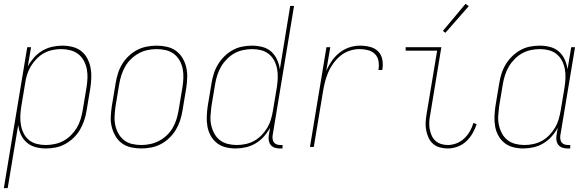

<svg xmlns="http://www.w3.org/2000/svg" viewBox="-40 -766 3060 1001"><path d="M-20 215 102 -520H122L105 -420Q118 -444 137 -465.5Q156 -487 180.5 -501.5Q205 -516 232 -522Q259 -528 285 -528Q312 -528 338 -521.5Q364 -515 383.5 -499.5Q403 -484 415 -461.5Q427 -439 432 -413.5Q437 -388 436 -361Q435 -334 431 -307L411 -187Q407 -162 398.5 -137Q390 -112 376.5 -89Q363 -66 343 -47Q323 -28 299.5 -15Q276 -2 250 3Q224 8 199 8Q171 8 145 1Q119 -6 99.5 -23Q80 -40 69 -64Q58 -88 55 -115L0 215ZM198 -10Q221 -10 245 -15Q269 -20 290.5 -31.5Q312 -43 330 -61Q348 -79 360.5 -100Q373 -121 380 -144Q387 -167 391 -190L411 -310Q415 -334 416 -358.5Q417 -383 412.5 -406Q408 -429 397 -449.5Q386 -470 368 -484Q350 -498 326.5 -504Q303 -510 279 -510Q256 -510 232.5 -505Q209 -500 188.5 -488.5Q168 -477 150.5 -459Q133 -441 120.5 -420Q108 -399 101 -376.5Q94 -354 91 -331L71 -211Q67 -187 66 -162.5Q65 -138 69 -115Q73 -92 83 -71.5Q93 -51 110.5 -36.5Q128 -22 151 -16Q174 -10 198 -10Z M696 8Q669 8 642.5 2Q616 -4 595.5 -19Q575 -34 562 -56.5Q549 -79 542.5 -105Q536 -131 537.5 -158.5Q539 -186 543 -213L563 -333Q567 -358 575 -383.5Q583 -409 597 -432Q611 -455 631 -474Q651 -493 675 -505.5Q699 -518 725 -523Q751 -528 777 -528Q804 -528 830.5 -522Q857 -516 877.5 -501Q898 -486 911.5 -463.5Q925 -441 931 -415Q937 -389 936 -361.5Q935 -334 931 -307L911 -187Q907 -162 898.5 -136.5Q890 -111 876 -88Q862 -65 842 -46Q822 -27 798 -14.5Q774 -2 748 3Q722 8 696 8ZM697 -10Q720 -10 743.5 -15Q767 -20 789 -31.5Q811 -43 829.5 -60.5Q848 -78 860.5 -99.5Q873 -121 880 -144Q887 -167 891 -190L911 -310Q915 -334 916 -359Q917 -384 912.5 -407Q908 -430 896.5 -450.5Q885 -471 866.5 -485Q848 -499 824.5 -504.5Q801 -510 776 -510Q753 -510 729.5 -505Q706 -500 684.5 -488.5Q663 -477 644.5 -459.5Q626 -442 613.5 -420.5Q601 -399 593.5 -376Q586 -353 582 -330L562 -210Q559 -186 557.5 -161Q556 -136 561 -113Q566 -90 577.5 -69.5Q589 -49 607 -35Q625 -21 648.5 -15.5Q672 -10 697 -10Z M1188 8Q1161 8 1135.5 1.5Q1110 -5 1090.5 -20.5Q1071 -36 1058.5 -58.5Q1046 -81 1041.5 -106.5Q1037 -132 1038 -159Q1039 -186 1043 -213L1063 -333Q1067 -358 1075 -383Q1083 -408 1097 -431Q1111 -454 1130.5 -473Q1150 -492 1173.5 -505Q1197 -518 1223 -523Q1249 -528 1274 -528Q1302 -528 1328.5 -521Q1355 -514 1374 -497Q1393 -480 1404 -456Q1415 -432 1419 -405L1473 -735H1493L1381 -58Q1380 -49 1381.5 -39.5Q1383 -30 1388.5 -23Q1394 -16 1403 -13Q1412 -10 1421 -10H1433V8H1418Q1405 8 1392.5 4Q1380 0 1372 -9.5Q1364 -19 1361.5 -32Q1359 -45 1361 -58L1368 -100Q1355 -76 1336 -54.5Q1317 -33 1292.5 -18.5Q1268 -4 1241 2Q1214 8 1188 8ZM1194 -10Q1217 -10 1240.5 -15Q1264 -20 1285 -31.5Q1306 -43 1323.5 -61Q1341 -79 1353.5 -100Q1366 -121 1372.5 -143.5Q1379 -166 1383 -189L1403 -309Q1407 -333 1408 -357.5Q1409 -382 1405 -405Q1401 -428 1390.5 -448.5Q1380 -469 1362.5 -483.5Q1345 -498 1322 -504Q1299 -510 1275 -510Q1252 -510 1228 -505Q1204 -500 1183 -488.5Q1162 -477 1144 -459Q1126 -441 1113.5 -420Q1101 -399 1093.5 -376Q1086 -353 1082 -330L1062 -210Q1059 -186 1057.5 -161.5Q1056 -137 1061 -114Q1066 -91 1077 -70.5Q1088 -50 1105.5 -36Q1123 -22 1146.5 -16Q1170 -10 1194 -10Z M1576 0 1662 -520H1682L1661 -397Q1673 -424 1690 -448.5Q1707 -473 1730.5 -491.5Q1754 -510 1781.5 -519Q1809 -528 1837 -528Q1864 -528 1889.5 -521.5Q1915 -515 1932 -497.5Q1949 -480 1953.5 -454Q1958 -428 1953 -401H1933Q1937 -424 1933.5 -446.5Q1930 -469 1915 -484Q1900 -499 1878.5 -504.5Q1857 -510 1834 -510Q1809 -510 1783 -501.5Q1757 -493 1736 -476Q1715 -459 1698.5 -436.5Q1682 -414 1671.5 -389.5Q1661 -365 1654.5 -339.5Q1648 -314 1644 -289L1596 0Z M2294 8Q2273 8 2253 2.5Q2233 -3 2218 -16Q2203 -29 2194.5 -47.5Q2186 -66 2182 -86Q2178 -106 2179 -127.5Q2180 -149 2184 -171L2239 -502H2075V-520H2261L2203 -168Q2199 -149 2198 -130.5Q2197 -112 2200 -94.5Q2203 -77 2210 -60.5Q2217 -44 2229.5 -32.5Q2242 -21 2259 -15.5Q2276 -10 2294 -10Q2317 -10 2339.5 -18.5Q2362 -27 2380 -44Q2398 -61 2410 -82Q2422 -103 2428 -125L2445 -119Q2437 -94 2423.5 -70.5Q2410 -47 2390 -28.5Q2370 -10 2344.5 -1Q2319 8 2294 8ZM2282 -595 2269 -605 2387 -746 2404 -734Z M2688 8Q2661 8 2635.5 1.5Q2610 -5 2590.5 -20.5Q2571 -36 2558.5 -58.5Q2546 -81 2541.5 -106.5Q2537 -132 2538 -159Q2539 -186 2543 -213L2563 -333Q2567 -358 2575 -383Q2583 -408 2597 -431Q2611 -454 2630.5 -473Q2650 -492 2673.5 -505Q2697 -518 2723 -523Q2749 -528 2774 -528Q2802 -528 2828.5 -521Q2855 -514 2874 -497Q2893 -480 2904 -456Q2915 -432 2919 -405L2938 -520H2958L2881 -58Q2880 -49 2881.5 -39.5Q2883 -30 2888.5 -23Q2894 -16 2903 -13Q2912 -10 2921 -10H2933V8H2918Q2905 8 2892.5 4Q2880 0 2872 -9.5Q2864 -19 2861.5 -32Q2859 -45 2861 -58L2868 -100Q2855 -76 2836 -54.5Q2817 -33 2792.5 -18.5Q2768 -4 2741 2Q2714 8 2688 8ZM2694 -10Q2717 -10 2740.5 -15Q2764 -20 2785 -31.5Q2806 -43 2823.5 -61Q2841 -79 2853.5 -100Q2866 -121 2872.5 -143.5Q2879 -166 2883 -189L2903 -309Q2907 -333 2908 -357.5Q2909 -382 2905 -405Q2901 -428 2890.5 -448.5Q2880 -469 2862.5 -483.5Q2845 -498 2822 -504Q2799 -510 2775 -510Q2752 -510 2728 -505Q2704 -500 2683 -488.5Q2662 -477 2644 -459Q2626 -441 2613.5 -420Q2601 -399 2593.5 -376Q2586 -353 2582 -330L2562 -210Q2559 -186 2557.5 -161.5Q2556 -137 2561 -114Q2566 -91 2577 -70.5Q2588 -50 2605.5 -36Q2623 -22 2646.5 -16Q2670 -10 2694 -10Z"/></svg>

Font: Iosevka Curly Thin
Style: Italic
Weight: 100
Italic angle: -9°
Monospace: yes
Designer: Belleve Invis
Foundry: Belleve Invis
Version: Version 22.1.2; ttfautohint (v1.8.4)